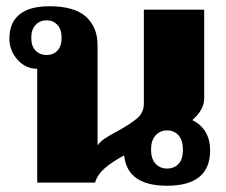

<svg xmlns="http://www.w3.org/2000/svg" viewBox="-20 -584 723 614"><path d="M652 -103Q652 10 514 10Q387 10 377 -87Q339 -67 315 -46Q291 -25 284 0H99V-364Q62 -364 36 -393Q10 -422 10 -461Q10 -511 42 -537.5Q74 -564 138 -564Q218 -564 255 -530.5Q292 -497 292 -439V-119Q301 -132 316.5 -142Q332 -152 358 -166Q400 -189 420 -207Q440 -225 440 -252V-553H633V-270Q633 -233 595 -200Q623 -186 637.5 -161.5Q652 -137 652 -103ZM177 -463Q177 -490 163.5 -504.5Q150 -519 129 -519Q108 -519 94 -504.5Q80 -490 80 -463Q80 -436 94 -422Q108 -408 129 -408Q150 -408 163.5 -422Q177 -436 177 -463ZM565 -105Q565 -135 551 -151Q537 -167 514 -167Q492 -167 477.5 -151Q463 -135 463 -105Q463 -76 477.5 -60.5Q492 -45 514 -45Q537 -45 551 -60Q565 -75 565 -105Z"/></svg>

Font: Trirong Black
Style: Regular
Weight: 900
Designer: Katatrad Team
Foundry: CadsonDemak
Version: Version 1.001